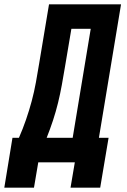

<svg xmlns="http://www.w3.org/2000/svg" viewBox="-69 -755 589 893"><path d="M-49 118 -11 -114H19Q37 -155 52 -198.5Q67 -242 78.5 -285Q90 -328 98 -372Q106 -416 113 -459L159 -735H494L391 -114H436L397 118H259L279 0H109L89 118ZM269 -114 353 -621H263L233 -443Q226 -401 218.5 -359.5Q211 -318 201 -277Q191 -236 177.5 -195Q164 -154 148 -114Z"/></svg>

Font: Iosevka Curly Heavy Oblique
Style: Regular
Weight: 900
Italic angle: -9°
Monospace: yes
Designer: Belleve Invis
Foundry: Belleve Invis
Version: Version 11.1.0; ttfautohint (v1.8.3)